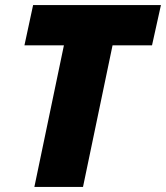

<svg xmlns="http://www.w3.org/2000/svg" viewBox="-20 -734 652 754"><path d="M115 0H306L422 -556H577L612 -714H110L76 -556H231Z"/></svg>

Font: Noto Sans Black
Style: Italic
Weight: 900
Italic angle: -12°
Designer: Monotype Design Team
Foundry: Monotype Imaging Inc.
Version: Version 2.013